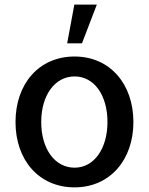

<svg xmlns="http://www.w3.org/2000/svg" viewBox="-20 -798 642 829"><path d="M302 11C454 11 556 -107 556 -271C556 -436 454 -554 302 -554C148 -554 47 -436 47 -271C47 -107 148 11 302 11ZM158 -271C158 -387 217 -468 302 -468C386 -468 444 -388 444 -271C444 -156 386 -74 302 -74C216 -74 158 -156 158 -271ZM270 -611H334L398 -778H301Z"/></svg>

Font: Wafeq Medium
Style: Regular
Weight: 500
Designer: Rasmus Andersson & Azza Alameddine
Foundry: Google & TypeTogether
Version: Version 3.000;January 28, 2025;FontCreator 15.0.0.3014 64-bi